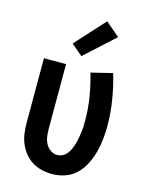

<svg xmlns="http://www.w3.org/2000/svg" viewBox="-117 -843 709 923"><g transform="rotate(15 237.5 -381.0)"><path d="M233 8Q207 8 181.5 2Q156 -4 134 -17.5Q112 -31 95.5 -51.5Q79 -72 69 -96Q59 -120 55.5 -145.5Q52 -171 52 -197V-520H162V-197Q162 -179 164.5 -160.5Q167 -142 175.5 -125.5Q184 -109 199.5 -98Q215 -87 233 -87Q248 -87 261 -94Q274 -101 283 -113Q292 -125 297.5 -138.5Q303 -152 307 -166Q311 -180 313.5 -194.5Q316 -209 318 -223.5Q320 -238 320.5 -253Q321 -268 321 -283Q321 -341 311.5 -398Q302 -455 286 -511L392 -537Q410 -476 420.5 -412Q431 -348 431 -284Q431 -251 427.5 -218Q424 -185 415.5 -153Q407 -121 392 -91Q377 -61 353.5 -37.5Q330 -14 298 -3Q266 8 233 8ZM223 -576 167 -624 300 -770 370 -710Z"/></g></svg>

Font: Iosevka QP
Style: Bold
Weight: 700
Designer: Belleve Invis
Foundry: Belleve Invis
Version: Version 20.0.0; ttfautohint (v1.8.4)